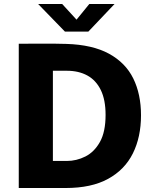

<svg xmlns="http://www.w3.org/2000/svg" viewBox="-20 -942 772 962"><path d="M74 -723Q81 -723 109.8 -723Q138.5 -723 176.8 -723.2Q215 -723.5 252 -723.2Q289 -723 312.5 -722Q443.5 -718 526.2 -672.8Q609 -627.5 647.8 -548.8Q686.5 -470 686.5 -364.5Q686.5 -255.5 645.8 -173.5Q605 -91.5 521.5 -45.8Q438 0 309 0H74ZM245 -587.5V-135.5H314Q363.5 -135.5 408 -158Q452.5 -180.5 480.8 -231Q509 -281.5 509 -366.5Q509 -442 485 -491Q461 -540 417.5 -563.8Q374 -587.5 315 -587.5ZM305.5 -783.5 171 -922H291.5L363.5 -843.5L427.5 -922H554L422.5 -783.5Z"/></svg>

Font: Public Sans ExtraBold
Style: Regular
Weight: 800
Designer: The Public Sans Project Authors: Dan O. Williams and USWDS (Libre Franklin designed by Pablo Impallari and Rodrigo Fuenz
Version: Version 1.007